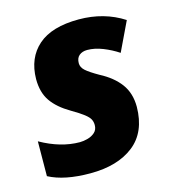

<svg xmlns="http://www.w3.org/2000/svg" viewBox="-90 -634 648 720"><g transform="rotate(-15 234.0 -274.5)"><path d="M174 10Q73 10 13 -22L14 -157Q92 -113 166 -113Q180 -113 196.5 -117.5Q213 -122 224.5 -132.5Q236 -143 236 -161Q236 -173 231 -183Q226 -193 210 -205.5Q194 -218 163 -236Q115 -264 91.5 -298Q68 -332 68 -384Q69 -466 122 -512.5Q175 -559 280 -559Q378 -559 454 -510L400 -397Q373 -415 341.5 -427.5Q310 -440 281 -440Q262 -440 250 -430Q238 -420 238 -400Q238 -384 252.5 -371Q267 -358 302 -338Q352 -312 379 -275.5Q406 -239 406 -186Q405 -88 342.5 -39Q280 10 174 10Z"/></g></svg>

Font: Noto Sans Disp ExtBd
Style: Italic
Weight: 800
Italic angle: -12°
Designer: Monotype Design Team
Foundry: Monotype Imaging Inc.
Version: Version 2.000;GOOG;noto-source:20170915:90ef993387c0